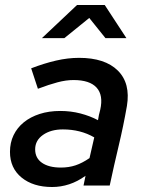

<svg xmlns="http://www.w3.org/2000/svg" viewBox="-20 -744 574 770"><path d="M20 0ZM189 6Q113 6 66.5 -32Q20 -70 20 -135Q20 -172 34.5 -202Q49 -232 75.5 -253.5Q102 -275 139 -287Q176 -299 222 -299Q264 -299 302.5 -289Q341 -279 373 -262Q376 -283 382 -304Q395 -362 367.5 -392.5Q340 -423 275 -423Q245 -423 211 -414Q177 -405 132 -388Q125 -408 118.5 -429Q112 -450 105 -470Q157 -490 204.5 -501Q252 -512 297 -512Q401 -512 452.5 -461Q504 -410 489 -319Q475 -239 456 -159.5Q437 -80 420 0H315Q317 -10 319 -19.5Q321 -29 323 -39Q291 -16 257.5 -5Q224 6 189 6ZM121 -145Q121 -110 148.5 -91Q176 -72 224 -72Q256 -72 283 -81Q310 -90 339 -110L358 -193Q303 -225 232 -225Q184 -225 152.5 -203Q121 -181 121 -145ZM403 -591 338 -672 238 -591H148L289 -724H400L487 -591Z"/></svg>

Font: Rosa Sans Medium
Style: Italic
Weight: 500
Italic angle: -12°
Designer: Pentagram / MCKL
Foundry: Pentagram / MCKL
Version: Version 1.005;September 16, 2019;FontCreator 11.5.0.2425 64-